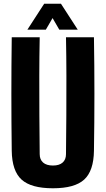

<svg xmlns="http://www.w3.org/2000/svg" viewBox="-20 -1000 567 1030"><path d="M264 10Q147 10 95.8 -36.5Q44.5 -83 43 -191Q41 -342 41 -495.8Q41 -649.5 43 -800H193Q191 -699.5 190.8 -593Q190.5 -486.5 191.2 -380Q192 -273.5 193 -173Q193 -144 211.2 -128Q229.5 -112 264 -112Q298 -112 316 -128Q334 -144 334 -173Q335 -273.5 335.8 -380Q336.5 -486.5 336.2 -593Q336 -699.5 334 -800H484Q486.5 -649.5 486.5 -495.8Q486.5 -342 484 -191Q482.5 -83 431.5 -36.5Q380.5 10 264 10ZM127 -841 217 -980H307L397 -841H298L262 -903L226 -841Z"/></svg>

Font: Big Shoulders Text Thin Black
Style: Regular
Weight: 900
Version: Version 2.002